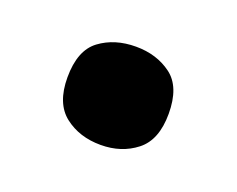

<svg xmlns="http://www.w3.org/2000/svg" viewBox="-45 -504 376 305"><g transform="rotate(20 142.5 -352.0)"><path d="M57 -352Q57 -397.8 82 -416.4Q107 -435 143 -435Q178.1 -435 203 -416.5Q228 -398 228 -352.4Q228 -308 203 -288.5Q178.1 -269 143 -269Q107 -269 82 -288.5Q57 -308.1 57 -352Z"/></g></svg>

Font: Noto Naskh Arabic
Style: Regular
Weight: 400
Designer: Monotype Design Team, David Williams, Mohamad Dakak and Nizar Qandah
Foundry: Monotype Imaging Inc.
Version: Version 2.013